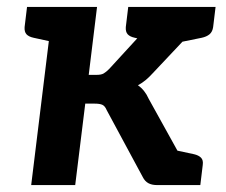

<svg xmlns="http://www.w3.org/2000/svg" viewBox="-20 -534 653 554"><path d="M70 0 133 -514H260L236 -318H259Q272 -318 279 -322Q286 -326 295 -335L439 -492Q449 -503 459.5 -508.5Q470 -514 486 -514H601L421 -323Q411 -312 401 -303.5Q391 -295 378 -288Q398 -274 409 -249L547 0H433Q418 0 408 -5.5Q398 -11 392 -23L288 -216Q283 -228 275.5 -231.5Q268 -235 253 -235H226L197 0ZM477 -408 414 -470 419 -514H566L506 -414ZM459 0 420 -114 487 -100ZM158 -514 132 -413 77 -425Q63 -428 56.5 -435Q50 -442 51 -456L58 -514ZM602 -514 595 -456Q593 -442 584.5 -435Q576 -428 562 -425L503 -413V-514ZM450 -514 424 -413 369 -425Q355 -428 348.5 -435Q342 -442 343 -456L350 -514ZM459 0 484 -101 540 -89Q553 -86 560 -79Q567 -72 565 -58L558 0Z"/></svg>

Font: Aleo
Style: Bold Italic
Weight: 700
Italic angle: -7°
Version: Version 2.001;gftools[0.9.29]